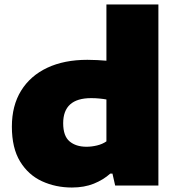

<svg xmlns="http://www.w3.org/2000/svg" viewBox="-20 -828 785 857"><path d="M301 9Q228.5 9 167.5 -19Q106.5 -47 69.8 -107Q33 -167 33 -263Q33 -356.5 74.2 -423.2Q115.5 -490 191 -525.5Q266.5 -561 370 -561Q392.5 -561 414.5 -559.8Q436.5 -558.5 455 -557V-808H687V0H494L482 -53H472Q441.5 -25.5 398.8 -8.2Q356 9 301 9ZM366 -173Q389.5 -173 413.2 -178.8Q437 -184.5 455 -197V-384Q441.5 -386.5 424 -388.2Q406.5 -390 387 -390Q262 -390 262 -278Q262 -221 290.5 -197Q319 -173 366 -173Z"/></svg>

Font: Encode Sans Expanded Expanded Black
Style: Regular
Weight: 900
Width: 7
Designer: Multiple Designers
Foundry: Impallari Type
Version: Version 3.000; ttfautohint (v1.8.3) -l 8 -r 50 -G 200 -x 14 